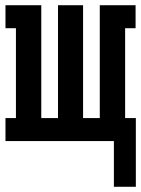

<svg xmlns="http://www.w3.org/2000/svg" viewBox="-20 -540 540 735"><path d="M416 175V0H1V-88H41V-432H1V-520H138V-88H202V-520H298V-88H362V-520H499V-432H459V-88H500V175Z"/></svg>

Font: Iosevka Curly Slab Semibold
Style: Regular
Weight: 600
Monospace: yes
Designer: Belleve Invis
Foundry: Belleve Invis
Version: Version 22.1.2; ttfautohint (v1.8.4)